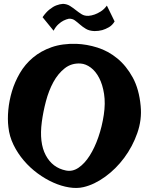

<svg xmlns="http://www.w3.org/2000/svg" viewBox="-20 -958 753 971"><path d="M366.2 -736.3Q418.9 -734.4 473.1 -717.3Q527.3 -700.2 573.2 -662.6Q619.1 -625 651.4 -565.9Q683.6 -506.8 691.4 -421.9Q698.2 -352.5 674.3 -284.7Q650.4 -216.8 608.4 -160.2Q566.4 -103.5 511.7 -64Q457 -24.4 402.3 -11.7Q369.1 -3.9 329.6 -10.3Q290 -16.6 249.5 -34.7Q209 -52.7 170.4 -81.1Q131.8 -109.4 100.6 -146Q69.3 -182.6 48.3 -225.6Q27.3 -268.6 22.5 -315.4Q17.6 -354.5 22 -401.9Q26.4 -449.2 40.5 -496.6Q54.7 -543.9 80.6 -588.4Q106.4 -632.8 146.5 -666.5Q186.5 -700.2 240.7 -719.2Q294.9 -738.3 366.2 -736.3ZM191.4 -340.8Q177.7 -236.3 211.4 -172.9Q245.1 -109.4 313.5 -95.7Q346.7 -88.9 377.4 -109.9Q408.2 -130.9 433.6 -170.9Q459 -210.9 477.5 -264.6Q496.1 -318.4 504.9 -377Q513.7 -435.5 506.3 -482.9Q499 -530.3 481.4 -564Q463.9 -597.7 439 -616.2Q414.1 -634.8 387.7 -636.7Q341.8 -639.6 307.6 -612.8Q273.4 -585.9 250 -543Q226.6 -500 212.4 -446.3Q198.2 -392.6 191.4 -340.8ZM195.3 -871.1Q212.9 -896.5 231 -910.6Q249 -924.8 264.6 -930.7Q282.2 -937.5 298.8 -938.5Q319.3 -937.5 334.5 -927.7Q349.6 -918 363.8 -906.7Q377.9 -895.5 392.6 -886.2Q407.2 -877 427.7 -877.9Q442.4 -878.9 459 -884.8Q472.7 -889.6 489.3 -899.9Q505.9 -910.2 520.5 -929.7L559.6 -849.6Q547.9 -830.1 530.8 -820.3Q513.7 -810.5 497.1 -805.7Q478.5 -800.8 458 -800.8Q431.6 -801.8 414.6 -812Q397.5 -822.3 384.3 -834Q371.1 -845.7 358.4 -855Q345.7 -864.3 328.1 -863.3Q314.5 -860.4 300.8 -853.5Q289.1 -847.7 275.4 -835.4Q261.7 -823.2 251 -802.7Z"/></svg>

Font: Irish Grover
Style: Regular
Weight: 400
Designer: Squid
Foundry: Font Diner, Inc DBA Sideshow
Version: Version 1.000